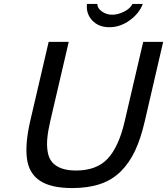

<svg xmlns="http://www.w3.org/2000/svg" viewBox="-20 -933 842 967"><path d="M342.8 14.2H344.2Q236.8 14.2 181.2 -22.7Q125.5 -59.6 115.7 -134.3Q106 -209 131.8 -321.8L225.1 -722.2H326.2L232.9 -321.8Q221.7 -273.4 218.3 -236.6Q214.8 -199.7 220.2 -168.2Q225.6 -136.7 242.2 -116.7Q258.8 -96.7 288.8 -85.4Q318.8 -74.2 362.8 -74.2Q466.3 -74.2 522.2 -133.8Q578.1 -193.4 607.9 -321.8L701.2 -722.2H801.8L709 -321.8Q689 -234.9 660.2 -173.6Q631.3 -112.3 587.9 -69.3Q544.4 -26.4 484.1 -6.1Q423.8 14.2 342.8 14.2ZM544.9 -858.9Q574.7 -858.9 605.7 -874.8Q636.7 -890.6 647 -913.1H699.2Q680.7 -864.7 632.8 -830.3Q585 -795.9 530.8 -795.9Q476.6 -795.9 444.6 -830.1Q412.6 -864.3 418 -913.1H470.2Q470.2 -891.1 493.4 -875Q516.6 -858.9 544.9 -858.9Z"/></svg>

Font: Perun
Style: Italic
Weight: 400
Italic angle: -12°
Foundry: Stefan Peev, Context Ltd
Version: Version 001.000